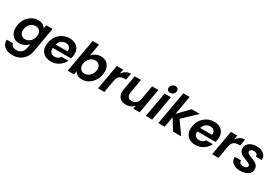

<svg xmlns="http://www.w3.org/2000/svg" viewBox="68 -2109 5323 3707"><g transform="rotate(30 2729.5 -255.5)"><path d="M31 -279Q53 -406 139.5 -484.5Q226 -563 334 -563Q396 -563 439.5 -538.5Q483 -514 501 -475L515 -554H656L558 4Q537 122 452 197.5Q367 273 236 273Q119 273 53.5 218Q-12 163 -6 68H133Q137 106 169.5 128.5Q202 151 254 151Q316 151 359.5 114.5Q403 78 417 4L432 -82Q398 -43 346.5 -17Q295 9 234 9Q126 9 67 -71Q8 -151 31 -279ZM466 -277Q480 -352 444.5 -396Q409 -440 349 -440Q289 -440 238.5 -397Q188 -354 174 -279Q161 -204 196.5 -159Q232 -114 291 -114Q351 -114 402 -158Q453 -202 466 -277Z M1013 -448Q960 -448 918 -414.5Q876 -381 859 -323H1123Q1132 -381 1100.5 -414.5Q1069 -448 1013 -448ZM1227 -174Q1190 -94 1112.5 -42.5Q1035 9 937 9Q815 9 750 -69.5Q685 -148 709 -277Q732 -407 822.5 -485Q913 -563 1037 -563Q1158 -563 1221 -487.5Q1284 -412 1262 -290Q1256 -260 1249 -238H844Q837 -177 868 -142Q899 -107 954 -107Q1034 -107 1076 -174Z M1537 -473Q1570 -513 1622 -538Q1674 -563 1735 -563Q1844 -563 1902 -484.5Q1960 -406 1938 -279Q1915 -151 1829 -71Q1743 9 1635 9Q1573 9 1530 -15.5Q1487 -40 1467 -79L1453 0H1312L1443 -740H1584ZM1795 -279Q1808 -354 1773 -397Q1738 -440 1677 -440Q1617 -440 1566 -396Q1515 -352 1502 -277Q1488 -202 1523.5 -158Q1559 -114 1619 -114Q1679 -114 1730 -158.5Q1781 -203 1795 -279Z M2131 0H1990L2088 -554H2229L2212 -456Q2288 -562 2400 -562L2374 -415H2337Q2275 -415 2237.5 -388Q2200 -361 2183 -296Z M3015 -554 2917 0H2777L2789 -70Q2720 7 2611 7Q2511 7 2460.5 -55.5Q2410 -118 2430 -229L2487 -554H2627L2573 -249Q2562 -183 2589 -147.5Q2616 -112 2673 -112Q2730 -112 2770 -147.5Q2810 -183 2821 -249L2875 -554Z M3055 0 3153 -554H3294L3196 0ZM3301.5 -643.5Q3273 -620 3236 -620Q3199 -620 3178.5 -643.5Q3158 -667 3164 -702Q3170 -737 3199 -760.5Q3228 -784 3265 -784Q3302 -784 3322 -760.5Q3342 -737 3336 -702Q3330 -667 3301.5 -643.5Z M3333 0 3464 -740H3605L3531 -320L3757 -554H3940L3647 -277L3843 0H3662L3516 -235L3474 0Z M4235 -448Q4182 -448 4140 -414.5Q4098 -381 4081 -323H4345Q4354 -381 4322.5 -414.5Q4291 -448 4235 -448ZM4449 -174Q4412 -94 4334.5 -42.5Q4257 9 4159 9Q4037 9 3972 -69.5Q3907 -148 3931 -277Q3954 -407 4044.5 -485Q4135 -563 4259 -563Q4380 -563 4443 -487.5Q4506 -412 4484 -290Q4478 -260 4471 -238H4066Q4059 -177 4090 -142Q4121 -107 4176 -107Q4256 -107 4298 -174Z M4675 0H4534L4632 -554H4773L4756 -456Q4832 -562 4944 -562L4918 -415H4881Q4819 -415 4781.5 -388Q4744 -361 4727 -296Z M5393 -158Q5393 -81 5326 -36Q5259 9 5155 9Q5054 9 4991 -43Q4928 -95 4940 -175H5076Q5073 -140 5097 -118.5Q5121 -97 5165 -97Q5205 -97 5231.5 -111.5Q5258 -126 5258 -154Q5258 -178 5229.5 -195.5Q5201 -213 5161 -227Q5121 -241 5080.5 -258.5Q5040 -276 5011.5 -311Q4983 -346 4983 -396Q4983 -470 5045.5 -516.5Q5108 -563 5208 -563Q5309 -563 5368 -511.5Q5427 -460 5419 -380H5289Q5292 -415 5269 -436Q5246 -457 5202 -457Q5166 -457 5143 -441.5Q5120 -426 5120 -400Q5120 -379 5140 -362Q5160 -345 5190.5 -334.5Q5221 -324 5256.5 -308.5Q5292 -293 5322.5 -276.5Q5353 -260 5373 -229Q5393 -198 5393 -158Z"/></g></svg>

Font: Poppins SemiBold
Style: Italic
Weight: 600
Italic angle: -10°
Designer: Ninad Kale (Devanagari), Jonny Pinhorn (Latin)
Foundry: Indian Type Foundry
Version: Version 3.200;PS 1.000;hotconv 16.6.54;makeotf.lib2.5.65590